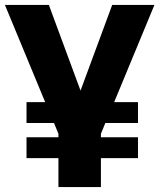

<svg xmlns="http://www.w3.org/2000/svg" viewBox="-31 -762 660 782"><path d="M434 -346H531V-261H398L380 -217V-203H531V-118H380V0H207V-118H77V-203H207V-217L189 -261H77V-346H153L-11 -742H168L297 -393L426 -742H598Z"/></svg>

Font: Exo ExtraBold
Style: Regular
Weight: 800
Designer: Natanael Gama
Foundry: Natanael Gama
Version: Version 1.500